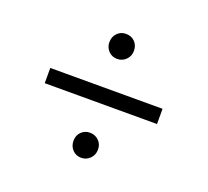

<svg xmlns="http://www.w3.org/2000/svg" viewBox="-90 -699 756 699"><g transform="rotate(20 287.5 -350.0)"><path d="M240 -541Q240 -562 253.5 -576Q267 -590 287 -590Q308 -590 321.5 -576.5Q335 -563 335 -541Q335 -521 321 -507Q307 -493 287 -493Q267 -493 253.5 -507Q240 -521 240 -541ZM70 -379H505V-320H70ZM240 -159Q240 -180 253.5 -193.5Q267 -207 287 -207Q307 -207 321 -193.5Q335 -180 335 -159Q335 -138 321 -124Q307 -110 287 -110Q267 -110 253.5 -124Q240 -138 240 -159Z"/></g></svg>

Font: CMG Sans
Style: Regular
Weight: 400
Designer: Julieta Ulanovsky
Foundry: Julieta Ulanovsky
Version: Version 7.200